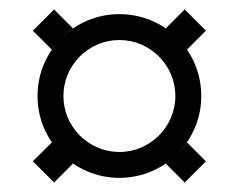

<svg xmlns="http://www.w3.org/2000/svg" viewBox="-20 -513 500 402"><path d="M88.4 -214.8 48.8 -175.3 93.3 -130.9 132.8 -170.4C124.5 -176.8 116.2 -183.6 108.9 -190.9C101.6 -198.2 94.7 -206.5 88.4 -214.8ZM48.8 -448.7 88.4 -409.2C94.7 -418 101.6 -425.8 108.9 -433.1C116.2 -440.9 124.5 -447.8 132.8 -453.6L93.3 -493.2ZM58.6 -312C58.6 -264.6 77.6 -221.7 108.9 -190.9C139.6 -159.7 182.6 -140.6 230 -140.6C277.3 -140.6 320.3 -159.7 351.1 -190.9C382.3 -221.7 401.4 -264.6 401.4 -312C401.4 -359.4 382.3 -401.9 352.1 -433.1C358.9 -425.8 365.7 -418 371.6 -409.2L411.1 -448.7L366.7 -493.2L327.1 -453.6C332 -450.2 336.9 -446.3 341.8 -442.4C312 -467.8 272.9 -483.4 230 -483.4C182.6 -483.4 139.6 -464.4 108.9 -433.1C77.6 -402.3 58.6 -359.4 58.6 -312ZM112.8 -312C112.8 -376.5 165.5 -429.2 230 -429.2C294.4 -429.2 347.2 -376.5 347.2 -312C347.2 -247.6 294.4 -194.8 230 -194.8C165.5 -194.8 112.8 -247.6 112.8 -312ZM327.1 -170.4 366.7 -130.9 411.1 -175.3 371.6 -214.8C365.7 -206.5 358.9 -198.2 351.1 -190.9C343.8 -183.6 335.9 -176.8 327.1 -170.4Z"/></svg>

Font: Wand UI Pro Black
Style: Regular
Weight: 900
Designer: Andreas Faust
Version: Version 1.003;FEAKit 1.0